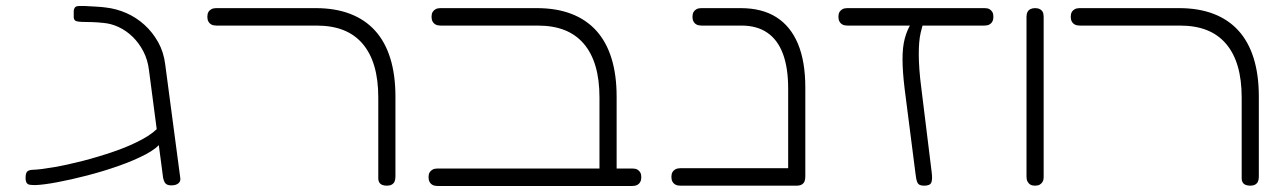

<svg xmlns="http://www.w3.org/2000/svg" viewBox="-20 -607 4258 638"><path d="M549 9Q541 9 535.5 6.5Q530 4 527 -1.5Q524 -7 522 -16L475 -374Q471 -408 456.5 -436Q442 -464 421 -484.5Q400 -505 374.5 -517Q349 -529 322 -531Q304 -533 287.5 -533.5Q271 -534 263 -534Q236 -534 230 -538.5Q224 -543 225 -556V-572Q227 -583 233.5 -585.5Q240 -588 263 -587Q278 -586 298.5 -585Q319 -584 332 -582Q367 -578 400 -563.5Q433 -549 460 -524.5Q487 -500 505.5 -467Q524 -434 529 -393L579 -16Q581 -5 573 2Q565 9 549 9ZM98 8Q87 8 79.5 7Q72 6 68.5 0.5Q65 -5 65 -16Q65 -33 71.5 -38Q78 -43 93 -43Q116 -44 159.5 -51.5Q203 -59 255.5 -72.5Q308 -86 360 -104Q412 -122 452.5 -144Q493 -166 512 -190L516 -135Q502 -114 464 -94Q426 -74 375 -56Q324 -38 270 -24Q216 -10 170.5 -1.5Q125 7 98 8Z M1266 10Q1257 10 1250.5 7.5Q1244 5 1240.5 -0.5Q1237 -6 1237 -13V-283Q1237 -342 1224 -386.5Q1211 -431 1185 -461.5Q1159 -492 1121 -507Q1083 -522 1032 -522H699Q689 -522 682.5 -525.5Q676 -529 672.5 -535.5Q669 -542 669 -551Q669 -561 672.5 -567Q676 -573 682.5 -576.5Q689 -580 698 -580H1029Q1094 -580 1143.5 -561Q1193 -542 1226.5 -505Q1260 -468 1277 -413Q1294 -358 1294 -286V-20Q1294 -10 1291 -3.5Q1288 3 1281.5 6.5Q1275 10 1266 10Z M2001 11Q1992 11 1985.5 8.5Q1979 6 1975.5 0.5Q1972 -5 1972 -12V-283Q1972 -342 1959 -386.5Q1946 -431 1920 -461.5Q1894 -492 1856 -507Q1818 -522 1767 -522H1444Q1434 -522 1427.5 -525.5Q1421 -529 1417.5 -535.5Q1414 -542 1414 -551Q1414 -561 1417.5 -567Q1421 -573 1427.5 -576.5Q1434 -580 1443 -580H1764Q1829 -580 1878.5 -561Q1928 -542 1961.5 -505Q1995 -468 2012 -413Q2029 -358 2029 -286V-19Q2029 -9 2026 -2.5Q2023 4 2016.5 7.5Q2010 11 2001 11ZM1434 11Q1424 11 1417.5 7.5Q1411 4 1407.5 -2.5Q1404 -9 1404 -18Q1404 -28 1407.5 -34Q1411 -40 1417.5 -43.5Q1424 -47 1433 -47H2082Q2092 -47 2098 -43.5Q2104 -40 2107.5 -34Q2111 -28 2111 -18Q2111 -9 2107.5 -2.5Q2104 4 2097.5 7.5Q2091 11 2081 11Z M2628 10Q2619 10 2612.5 7.5Q2606 5 2602.5 -0.5Q2599 -6 2599 -13V-313Q2599 -382 2581.5 -428.5Q2564 -475 2529.5 -498.5Q2495 -522 2444 -522H2311Q2301 -522 2294.5 -525.5Q2288 -529 2284.5 -535.5Q2281 -542 2281 -551Q2281 -561 2284.5 -567Q2288 -573 2294.5 -576.5Q2301 -580 2310 -580H2441Q2512 -580 2559.5 -550Q2607 -520 2631.5 -461.5Q2656 -403 2656 -316V-20Q2656 -10 2653 -3.5Q2650 3 2643.5 6.5Q2637 10 2628 10ZM2241 10Q2231 10 2224.5 6.5Q2218 3 2214.5 -3.5Q2211 -10 2211 -19Q2211 -29 2214.5 -35Q2218 -41 2224.5 -44.5Q2231 -48 2240 -48H2629L2628 10Z M3051 10Q3042 10 3036.5 7.5Q3031 5 3028.5 -0.5Q3026 -6 3024.5 -13.5Q3023 -21 3022 -31L2986 -312Q2979 -370 2979 -410.5Q2979 -451 2986.5 -479Q2994 -507 3007 -528H3047Q3043 -514 3039.5 -499Q3036 -484 3034.5 -466.5Q3033 -449 3033 -427Q3033 -405 3035 -376.5Q3037 -348 3042 -310L3076 -34Q3079 -10 3074.5 0Q3070 10 3051 10ZM2796 -522Q2786 -522 2779.5 -525.5Q2773 -529 2769.5 -535.5Q2766 -542 2766 -551Q2766 -561 2769.5 -567Q2773 -573 2779.5 -576.5Q2786 -580 2795 -580H3252Q3262 -580 3268 -576.5Q3274 -573 3277.5 -567Q3281 -561 3281 -551Q3281 -542 3277.5 -535.5Q3274 -529 3267.5 -525.5Q3261 -522 3251 -522Z M3419 10Q3410 10 3404 6.5Q3398 3 3394.5 -3.5Q3391 -10 3391 -19V-552Q3391 -561 3394.5 -567.5Q3398 -574 3404.5 -577Q3411 -580 3420 -580Q3429 -580 3435.5 -576.5Q3442 -573 3445 -567Q3448 -561 3448 -551V-18Q3448 -9 3444.5 -3Q3441 3 3435 6.5Q3429 10 3419 10Z M4135 10Q4126 10 4119.5 7.5Q4113 5 4109.5 -0.5Q4106 -6 4106 -13V-283Q4106 -342 4093 -386.5Q4080 -431 4054 -461.5Q4028 -492 3990 -507Q3952 -522 3901 -522H3568Q3558 -522 3551.5 -525.5Q3545 -529 3541.5 -535.5Q3538 -542 3538 -551Q3538 -561 3541.5 -567Q3545 -573 3551.5 -576.5Q3558 -580 3567 -580H3898Q3963 -580 4012.5 -561Q4062 -542 4095.5 -505Q4129 -468 4146 -413Q4163 -358 4163 -286V-20Q4163 -10 4160 -3.5Q4157 3 4150.5 6.5Q4144 10 4135 10Z"/></svg>

Font: Fredoka Expanded Light
Style: Regular
Weight: 300
Width: 7
Designer: Ben Nathan
Foundry: Milena B. Brandão, Ben Nathan
Version: Version 2.001